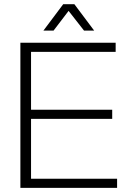

<svg xmlns="http://www.w3.org/2000/svg" viewBox="-20 -904 649 924"><path d="M536.6 -698.2V-654.3H129.4V-376H520V-332H129.4V-43.9H543.5V0H78.1V-698.2ZM284.2 -883.8H337.9L433.1 -756.8H384.3L310.1 -851.6L237.8 -756.8H189Z"/></svg>

Font: Sansation Light
Style: Light
Weight: 300
Designer: Bernd Montag
Version: Version 1.301